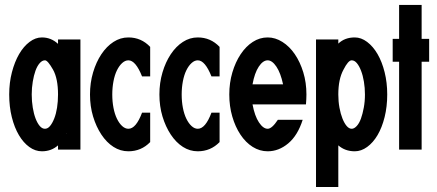

<svg xmlns="http://www.w3.org/2000/svg" viewBox="-20 -605 1762 774"><path d="M17.1 -224.1Q17.1 -272 28.1 -314Q39.1 -356 57.1 -387Q75.2 -418 99.1 -436Q123 -454.1 148.9 -454.1Q186 -454.1 213.9 -428.2V-445.8H304.2V-2H213.9V-19Q187 4.9 148.9 4.9Q122.1 4.9 98.1 -12.5Q74.2 -29.8 56.2 -60.3Q38.1 -90.8 27.6 -132.8Q17.1 -174.8 17.1 -224.1ZM107.9 -224.1Q107.9 -196.3 112.1 -171.1Q116.2 -146 123.5 -127Q130.9 -107.9 140.4 -96.9Q149.9 -85.9 161.1 -85.9Q172.4 -85.9 181.6 -96.9Q190.9 -107.9 198.5 -127Q206.1 -146 210 -170.9Q213.9 -195.8 213.9 -224.1Q213.9 -288.1 193.8 -324.2Q172.4 -361.8 161.6 -361.8Q161.6 -361.8 161.1 -361.8Q149.9 -361.8 139.9 -350.3Q129.9 -338.9 123 -319.8Q116.2 -300.8 112.1 -275.9Q107.9 -251 107.9 -224.1ZM247.1 -66.9H250L248 -67.9Q248 -66.9 247.1 -66.9Z M342.8 -224.1Q342.8 -271 355.2 -313Q367.7 -355 388.7 -386.5Q409.7 -418 437.5 -436Q465.3 -454.1 497.6 -454.1Q549.3 -454.1 585.4 -416V-296.9H552.7Q526.9 -361.8 497.6 -361.8Q484.4 -361.8 472.4 -350.8Q460.4 -339.8 451.4 -321.5Q442.4 -303.2 437.5 -277.6Q432.6 -252 432.6 -224.1Q432.6 -195.3 437.5 -170.2Q442.4 -145 451.4 -126.5Q460.4 -107.9 472.4 -96.9Q484.4 -85.9 497.6 -85.9Q528.3 -85.9 552.7 -150.9H585.4V-32.2Q549.3 4.9 497.6 4.9Q465.3 4.9 437.5 -12.9Q409.7 -30.8 388.7 -62.5Q367.7 -94.2 355.2 -135.5Q342.8 -176.8 342.8 -224.1Z M622.6 -224.1Q622.6 -271 635 -313Q647.5 -355 668.5 -386.5Q689.5 -418 717.3 -436Q745.1 -454.1 777.3 -454.1Q829.1 -454.1 865.2 -416V-296.9H832.5Q806.6 -361.8 777.3 -361.8Q764.2 -361.8 752.2 -350.8Q740.2 -339.8 731.2 -321.5Q722.2 -303.2 717.3 -277.6Q712.4 -252 712.4 -224.1Q712.4 -195.3 717.3 -170.2Q722.2 -145 731.2 -126.5Q740.2 -107.9 752.2 -96.9Q764.2 -85.9 777.3 -85.9Q808.1 -85.9 832.5 -150.9H865.2V-32.2Q829.1 4.9 777.3 4.9Q745.1 4.9 717.3 -12.9Q689.5 -30.8 668.5 -62.5Q647.5 -94.2 635 -135.5Q622.6 -176.8 622.6 -224.1Z M904.3 -224.1Q904.3 -271 916.7 -313Q929.2 -355 950.2 -386.5Q971.2 -418 999 -436Q1026.9 -454.1 1059.1 -454.1Q1089.8 -454.1 1118.4 -436Q1147 -418 1168.5 -386.5Q1189.9 -355 1202.6 -313.5Q1215.3 -272 1215.3 -224.1Q1215.3 -215.3 1214.8 -205.6Q1214.4 -195.8 1213.4 -184.1H998Q1006.8 -137.2 1023.9 -111.6Q1041 -85.9 1059.1 -85.9Q1076.2 -85.9 1100.1 -122.1H1200.2Q1180.2 -59.1 1142.1 -27.1Q1104 4.9 1059.1 4.9Q1026.9 4.9 998.5 -12.9Q970.2 -30.8 949.2 -62.5Q928.2 -94.2 916.3 -135.5Q904.3 -176.8 904.3 -224.1ZM998 -265.1H1121.1Q1111.3 -311 1094.2 -336.4Q1077.1 -361.8 1059.1 -361.8Q1040 -361.8 1023.2 -336.4Q1006.3 -311 998 -265.1Z M1253.9 148.9V-445.8H1343.8V-429.2Q1369.6 -454.1 1410.2 -454.1Q1436 -454.1 1460 -436Q1483.9 -418 1502 -387Q1520 -356 1530.5 -314Q1541 -272 1541 -224.1Q1541 -175.3 1530.5 -133.1Q1520 -90.8 1502 -60.3Q1483.9 -29.8 1460 -12.5Q1436 4.9 1410.2 4.9Q1371.1 4.9 1343.8 -19V148.9ZM1343.8 -224.1Q1343.8 -196.3 1348.4 -171.1Q1353 -146 1360.6 -127Q1368.2 -107.9 1377.7 -96.9Q1387.2 -85.9 1397.9 -85.9Q1407.7 -85.9 1418 -96.9Q1428.2 -107.9 1435.1 -127Q1441.9 -146 1446.5 -170.9Q1451.2 -195.8 1451.2 -224.1Q1451.2 -251 1447 -275.9Q1442.9 -300.8 1435.5 -319.8Q1428.2 -338.9 1418.7 -350.3Q1409.2 -361.8 1397.9 -361.8Q1397.9 -361.8 1397.5 -361.8Q1383.8 -361.8 1364.7 -324.2Q1343.8 -286.1 1343.8 -224.1Z M1563 -356V-448.2H1588.9V-585H1679.7V-448.2H1710V-356H1679.7V-2H1588.9V-356Z"/></svg>

Font: Fundamental  Brigade Condensed
Style: Regular
Weight: 400
Width: 3
Designer: Peter Wiegel, original typeface by Carl Albert Fahrenwaldt 1901
Foundry: Peter Wiegel
Version: Version 0.000 2012 initial release